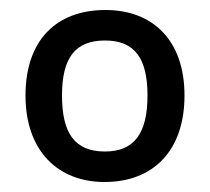

<svg xmlns="http://www.w3.org/2000/svg" viewBox="-20 -742 420 384"><path d="M349 -551C349 -662 285 -722 191 -722C92 -722 31 -661 31 -551C31 -439 97 -378 189 -378C287 -378 349 -441 349 -551ZM104 -551C104 -626 130 -661 190 -661C249 -661 275 -626 275 -551C275 -476 249 -439 190 -439C129 -439 104 -476 104 -551Z"/></svg>

Font: Noto Sans Gujarati Medium
Style: Regular
Weight: 500
Designer: Jelle Bosma - Monotype Design Team, Universal Thirst
Foundry: Monotype Imaging Inc.
Version: Version 2.106